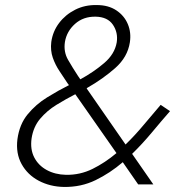

<svg xmlns="http://www.w3.org/2000/svg" viewBox="-20 -730 695 760"><path d="M441 -124Q396 -86 346.5 -61.5Q297 -37 241 -38Q198 -39 165 -57Q132 -75 115.5 -107Q99 -139 105 -182Q112 -228 139 -260Q166 -292 203.5 -315Q241 -338 278 -357ZM298 -416 289 -429Q268 -461 249.5 -493Q231 -525 237 -564Q244 -606 277 -635.5Q310 -665 359 -664Q406 -663 427 -632Q448 -601 442 -562Q434 -516 392.5 -480.5Q351 -445 298 -416ZM247 -401 253 -393Q211 -372 166.5 -344.5Q122 -317 89.5 -277.5Q57 -238 49 -179Q42 -123 65.5 -80.5Q89 -38 133.5 -14.5Q178 9 233 10Q301 11 358.5 -17Q416 -45 466 -88L527 0H587L503 -121Q544 -161 581 -205.5Q618 -250 653 -290L616 -315Q584 -278 549.5 -236.5Q515 -195 477 -158L323 -380L324 -381L325 -382Q388 -418 436.5 -461Q485 -504 494 -562Q500 -601 486 -634.5Q472 -668 440.5 -689Q409 -710 363 -710Q316 -711 277.5 -691.5Q239 -672 214 -639Q189 -606 183 -564Q179 -530 189 -501.5Q199 -473 215.5 -448.5Q232 -424 247 -401Z"/></svg>

Font: Jost* 300 Light Italic
Style: Italic
Weight: 300
Italic angle: -10°
Version: Version 3.200; ttfautohint (v0.97) -l 8 -r 50 -G 200 -x 14 -